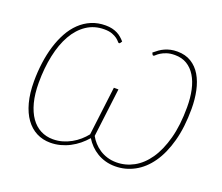

<svg xmlns="http://www.w3.org/2000/svg" viewBox="-118 -885 1235 1067"><g transform="rotate(20 499.0 -351.0)"><path d="M632 -657Q645.5 -668.5 659.2 -678.2Q673 -688 688.5 -695Q704 -702 722 -706Q740 -710 761.5 -710Q809.5 -710 844.2 -688.5Q879 -667 901 -629.8Q923 -592.5 933.5 -542.8Q944 -493 944 -437Q944 -328 921.2 -245Q898.5 -162 859 -105.8Q819.5 -49.5 766.2 -20.8Q713 8 652.5 8Q622 8 595.2 0.5Q568.5 -7 546 -20.5Q523.5 -34 505.2 -52.5Q487 -71 473.5 -93Q454.5 -71 431.8 -52.5Q409 -34 383 -20.5Q357 -7 328.2 0.5Q299.5 8 269.5 8Q224.5 8 187.5 -11Q150.5 -30 124 -66.8Q97.5 -103.5 83 -157.5Q68.5 -211.5 68.5 -282Q68.5 -338.5 75.8 -392Q83 -445.5 97.5 -493Q112 -540.5 134 -580.5Q156 -620.5 186 -649.2Q216 -678 253.8 -694Q291.5 -710 337.5 -710Q359 -710 376 -706Q393 -702 407 -695Q421 -688 432.2 -678.2Q443.5 -668.5 453.5 -657L446.5 -646.5Q444 -642.5 439.5 -642.5Q436 -642.5 430.5 -649.5Q425 -656.5 414 -664.8Q403 -673 384.8 -680Q366.5 -687 337.5 -687Q279 -687 233.8 -656.8Q188.5 -626.5 158 -572.8Q127.5 -519 111.8 -445Q96 -371 96 -283.5Q96 -217.5 109.2 -167.2Q122.5 -117 146.2 -83.2Q170 -49.5 203.2 -32.2Q236.5 -15 276.5 -15Q306 -15 332.8 -22.8Q359.5 -30.5 383.2 -43.8Q407 -57 427 -74.5Q447 -92 462.5 -111.5L498 -400H525L489.5 -112Q500 -92.5 515.8 -75Q531.5 -57.5 552 -44Q572.5 -30.5 597.5 -22.8Q622.5 -15 652 -15Q705.5 -15 753.8 -41.2Q802 -67.5 838.2 -120Q874.5 -172.5 896 -251.8Q917.5 -331 917.5 -437.5Q917.5 -493 907.5 -538.8Q897.5 -584.5 877.2 -617.5Q857 -650.5 826.8 -668.8Q796.5 -687 755.5 -687Q727 -687 707 -680Q687 -673 674 -664.8Q661 -656.5 654 -649.5Q647 -642.5 643.5 -642.5Q639 -642.5 637 -646.5Z"/></g></svg>

Font: Lato Thin
Style: Italic
Weight: 200
Italic angle: -7°
Designer: Lukasz Dziedzic
Foundry: tyPoland Lukasz Dziedzic
Version: Version 2.007; 2014-02-27